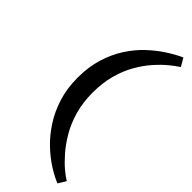

<svg xmlns="http://www.w3.org/2000/svg" viewBox="-317 -879 1078 1078"><g transform="rotate(45 222.0 -340.0)"><path d="M416 160Q378 145 332 116Q286 87 241 44.5Q196 2 158.5 -55.5Q121 -113 98.5 -184Q76 -255 76 -340Q76 -425 97.5 -495Q119 -565 155 -621Q191 -677 236 -719Q281 -761 327.5 -791Q374 -821 416 -840L444 -792Q419 -776 387 -749.5Q355 -723 321.5 -685Q288 -647 259 -596.5Q230 -546 212.5 -482Q195 -418 195 -340Q195 -262 213.5 -197Q232 -132 262.5 -80Q293 -28 327 11Q361 50 392 76Q423 102 444 114Z"/></g></svg>

Font: BioRhyme SemiExpanded SemiBold
Style: Regular
Weight: 600
Width: 6
Designer: Aoife Mooney
Foundry: Aoife Mooney Type
Version: Version 1.600;gftools[0.9.33]